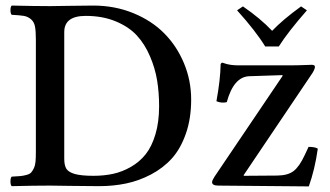

<svg xmlns="http://www.w3.org/2000/svg" viewBox="-20 -667 1185 690"><path d="M210.9 -551.8V-96.2Q210.9 -72.8 218.5 -60.5Q226.1 -48.3 249 -41.7Q272 -35.2 315.9 -35.2Q353.5 -35.2 386.2 -42.2Q418.9 -49.3 450.2 -67.1Q481.4 -85 503.4 -112.5Q525.4 -140.1 538.6 -184.3Q551.8 -228.5 551.8 -285.2Q551.8 -334 544.7 -377.7Q537.6 -421.4 519 -464.8Q500.5 -508.3 471.7 -539.6Q442.9 -570.8 395.8 -590.3Q348.6 -609.9 288.1 -609.9Q210.9 -609.9 210.9 -551.8ZM160.2 0Q104 0 22 2Q17.6 -2.4 17.6 -15.1Q17.6 -27.8 22 -32.2Q42.5 -33.2 53 -34.2Q63.5 -35.2 75.2 -38.3Q86.9 -41.5 91.8 -46.9Q96.7 -52.2 101.6 -62.3Q106.4 -72.3 107.7 -86.2Q108.9 -100.1 108.9 -121.1V-524.9Q108.9 -555.2 105.7 -571.8Q102.5 -588.4 91.3 -597.9Q80.1 -607.4 65.7 -609.9Q51.3 -612.3 22 -613.8Q17.6 -618.2 17.6 -630.4Q17.6 -642.6 22 -647Q107.9 -645 160.2 -645Q176.3 -645 227.8 -646Q279.3 -647 314.9 -647Q392.1 -647 458.3 -620.1Q524.4 -593.3 569.8 -547.6Q615.2 -502 641.1 -439.9Q667 -377.9 667 -309.1Q667 -240.7 647.9 -186.5Q628.9 -132.3 597.7 -97.7Q566.4 -63 522.7 -40Q479 -17.1 433.1 -7.6Q387.2 2 335.9 2Q289.6 2 231.7 1Q173.8 0 160.2 0ZM778.8 -441.9Q780.3 -441.4 786.4 -439.5Q792.5 -437.5 794.4 -437Q796.4 -436.5 802 -435.3Q807.6 -434.1 812 -433.6Q816.4 -433.1 823.2 -432.6Q830.1 -432.1 837.9 -432.1H1023.9Q1036.6 -432.1 1054.4 -432.6Q1072.3 -433.1 1085.4 -433.6Q1098.6 -434.1 1100.1 -434.1Q1111.8 -434.1 1111.8 -426.8Q1111.8 -419.4 1103 -404.8L856 -38.1V-35.2L977.1 -36.1Q1015.1 -36.6 1035.6 -52.7Q1056.2 -68.8 1075.2 -109.9L1088.9 -139.2Q1112.3 -139.2 1122.1 -132.8Q1111.8 -59.1 1089.8 2.9L765.1 0Q742.2 0 742.2 -12.2Q742.2 -18.6 751 -32.2L996.1 -395L994.1 -397L876 -393.1Q819.8 -391.1 794.9 -299.8Q775.9 -295.4 757.8 -303.2Q772 -380.9 772.9 -436Q772.9 -437.5 775.1 -439.7Q777.3 -441.9 778.8 -441.9ZM981.9 -500H933.1Q898.9 -555.7 832 -629.9L853 -644Q915.5 -601.1 958 -556.2Q996.1 -596.2 1062 -644L1083 -629.9Q1014.6 -551.8 981.9 -500Z"/></svg>

Font: Common Serif Medium
Style: Regular
Weight: 500
Designer: Philipp H. Poll, Khaled Hosny
Foundry: Stefan Peev, Context Ltd.
Version: Version 1.026